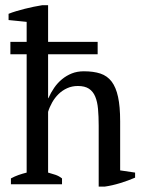

<svg xmlns="http://www.w3.org/2000/svg" viewBox="-20 -692 540 721"><path d="M19 -534.7H80.1V-609.9L12.2 -616.7V-640.1Q25.4 -645.5 41 -650.1Q56.6 -654.8 73 -658.9Q89.4 -663.1 106 -666.5Q122.6 -669.9 138.2 -672.4H160.6V-534.7H346.7V-488.3H160.6V-323.2H161.6Q170.9 -344.2 183.6 -362.5Q196.3 -380.9 212.9 -394.5Q229.5 -408.2 249.8 -416.3Q270 -424.3 294.9 -424.3Q331.1 -424.3 356.9 -415.8Q382.8 -407.2 399.2 -385.7Q415.5 -364.3 423.3 -328.1Q431.2 -292 431.2 -236.8V-52.2L487.3 -43.9V-24.9Q461.4 -13.7 431.2 -4.4Q400.9 4.9 373 8.8H350.6V-220.2Q350.6 -254.9 348.1 -282.5Q345.7 -310.1 337.6 -329.3Q329.6 -348.6 314 -358.9Q298.3 -369.1 272.5 -369.1Q250.5 -369.1 232.2 -360.8Q213.9 -352.5 200 -338.9Q186 -325.2 176 -307.6Q166 -290 160.6 -272V-43.9Q174.8 -40 188 -35.6Q201.2 -31.2 212.9 -22V0H21V-22Q35.2 -29.8 49.8 -34.9Q64.5 -40 80.1 -43.9V-488.3H19Z"/></svg>

Font: PT Astra Serif
Style: Regular
Weight: 400
Designer: A.Korolkova, I. Chaeva
Foundry: ParaType Ltd
Version: Version 1.002